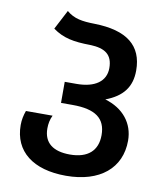

<svg xmlns="http://www.w3.org/2000/svg" viewBox="-86 -835 779 915"><g transform="rotate(10 303.5 -377.5)"><path d="M295 10C459 10 558 -73 558 -206C558 -290 506 -355 417 -381C499 -412 538 -462 538 -542C538 -662 462 -724 303 -727C244 -728 204 -734 168 -765L119 -671C170 -634 221 -625 300 -624C375 -622 410 -595 410 -531C410 -467 358 -430 269 -430H212V-328H268C379 -328 429 -291 429 -210C429 -135 383 -93 296 -93C215 -93 169 -127 169 -197C169 -219 173 -241 183 -261H54C46 -239 41 -216 41 -191C41 -64 135 10 295 10Z"/></g></svg>

Font: Noto Sans Georgian Semi
Style: Regular
Weight: 600
Designer: Monotype Design Team
Foundry: Monotype Imaging Inc.
Version: Version 1.901